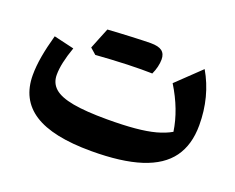

<svg xmlns="http://www.w3.org/2000/svg" viewBox="-94 -703 1066 872"><g transform="rotate(20 439.5 -267.5)"><path d="M734.2 -201.1Q704.4 -183.8 663.3 -172.6Q622.1 -161.5 565.3 -156.4Q508.5 -151.2 430.7 -151.2Q328.6 -151.2 266.3 -162.5Q203.9 -173.8 175.7 -198.5Q147.5 -223.2 147.5 -263.3Q147.5 -291.5 155 -325.6Q162.4 -359.7 177.2 -401.4L79.2 -424.4Q62.5 -364.8 54 -315.9Q45.6 -267 45.6 -225.5Q45.6 -107.7 135.7 -49.4Q225.8 8.9 412.5 8.9Q558.6 8.9 651.8 -21.2Q744.9 -51.2 789.6 -112.7Q834.3 -174.3 834.3 -269Q834.3 -406.6 770 -517.3L655.2 -407.5Q687.4 -355.3 707.1 -303.6Q726.8 -251.9 734.2 -201.1ZM498.9 -417.7Q514 -417.7 524.2 -417.5Q534.3 -417.4 541.1 -417.4Q548 -417.4 553.3 -417.1Q562.4 -436.6 566.8 -455.7Q571.3 -474.8 571.3 -491.3Q571.3 -518.5 554.4 -531.5Q537.6 -544.4 500 -544.4Q458.4 -526.4 416.8 -507.7Q375.2 -489 334.2 -470.5Q293.1 -452 252.3 -433.2Q259.8 -426.7 267.1 -420.3Q274.4 -413.8 281.2 -407.9Q315.5 -410.4 355.4 -412.8Q395.3 -415.1 433.1 -416.4Q471 -417.7 498.9 -417.7ZM281.2 -407.9Q317.8 -430.3 354.3 -452.7Q390.8 -475.2 427.2 -498.2Q463.6 -521.2 500 -544.4Q486.9 -544.4 463 -543.6Q439.1 -542.9 409.7 -541.5Q380.3 -540.1 349.9 -538.5Q319.4 -536.9 293.4 -535.1Q283 -509.9 272.9 -484.7Q262.7 -459.4 252.3 -433.2Q259.8 -426.7 267.1 -420.3Q274.4 -413.8 281.2 -407.9Z"/></g></svg>

Font: Pinar-VF
Style: Regular
Weight: 300
Designer: Amin Abedi
Version: Version 3.0